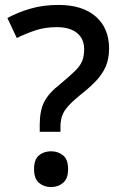

<svg xmlns="http://www.w3.org/2000/svg" viewBox="-20 -744 487 778"><path d="M141 -240Q141 -294 158.5 -330Q176 -366 226 -405Q263 -436 284 -456.5Q305 -477 313 -497Q321 -517 321 -544Q321 -587 292 -610.5Q263 -634 210 -634Q162 -634 123.5 -621Q85 -608 48 -590L10 -671Q52 -694 103.5 -709Q155 -724 217 -724Q315 -724 368.5 -676.5Q422 -629 422 -548Q422 -505 408 -473.5Q394 -442 368 -415Q342 -388 305 -359Q272 -332 255 -312.5Q238 -293 231.5 -274Q225 -255 225 -229V-210H141ZM118 -59Q118 -98 138 -114.5Q158 -131 187 -131Q215 -131 235.5 -114.5Q256 -98 256 -59Q256 -20 235.5 -3Q215 14 187 14Q158 14 138 -3Q118 -20 118 -59Z"/></svg>

Font: Noto Sans Thai Looped Medium
Style: Regular
Weight: 500
Designer: Sasikarn Vongin, Ben Mitchell
Foundry: The Fontpad Ltd
Version: Version 1.001; ttfautohint (v1.8.4.7-5d5b)